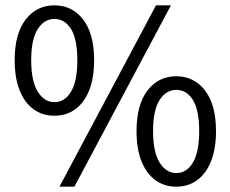

<svg xmlns="http://www.w3.org/2000/svg" viewBox="-20 -688 864 720"><path d="M184 -254Q139 -254 105.5 -278.5Q72 -303 53.5 -349.5Q35 -396 35 -462Q35 -561 76 -614.5Q117 -668 184 -668Q251 -668 292 -614.5Q333 -561 333 -462Q333 -396 314.5 -349.5Q296 -303 262.5 -278.5Q229 -254 184 -254ZM184 -305Q223 -305 246.5 -344.5Q270 -384 270 -462Q270 -541 246.5 -579Q223 -617 184 -617Q146 -617 121.5 -579Q97 -541 97 -462Q97 -384 121.5 -344.5Q146 -305 184 -305ZM203 12 565 -668H621L259 12ZM641 12Q596 12 562.5 -12.5Q529 -37 510.5 -83.5Q492 -130 492 -196Q492 -295 533 -348.5Q574 -402 641 -402Q708 -402 749 -348.5Q790 -295 790 -196Q790 -130 771.5 -83.5Q753 -37 719.5 -12.5Q686 12 641 12ZM641 -39Q680 -39 703.5 -78.5Q727 -118 727 -196Q727 -275 703.5 -313Q680 -351 641 -351Q603 -351 578.5 -313Q554 -275 554 -196Q554 -118 578.5 -78.5Q603 -39 641 -39Z"/></svg>

Font: Source Sans 3
Style: Regular
Weight: 400
Designer: Paul D. Hunt
Foundry: Adobe
Version: Version 3.046;hotconv 1.0.118;makeotfexe 2.5.65603